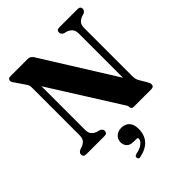

<svg xmlns="http://www.w3.org/2000/svg" viewBox="-264 -838 1235 1235"><g transform="rotate(-45 354.0 -220.5)"><path d="M235.5 -22.5Q235.5 0 210.5 0H44Q19 0 19 -22.5Q19 -38.5 37.5 -48L55.5 -53.5Q75.5 -61 88 -75.2Q100.5 -89.5 100.5 -117V-544Q100.5 -560.5 98.5 -569.2Q96.5 -578 89 -587.5L46.5 -650Q39.5 -658.5 35.5 -665.5Q31.5 -672.5 31.5 -681Q31.5 -700 53.5 -700H211Q234 -700 247.5 -680.5L559.5 -181V-583Q559.5 -610 547.5 -624.2Q535.5 -638.5 514.5 -646.5L492.5 -652Q474 -662 474 -677.5Q474 -700 499 -700H665Q690.5 -700 690.5 -677.5Q690.5 -661.5 672 -652L653.5 -646.5Q633 -639 621 -624.8Q609 -610.5 609 -583V-146.5Q609 -119 619.5 -100.5L646.5 -55.5Q655 -41 657.5 -34.2Q660 -27.5 660 -22Q660 0 637 0H476Q455.5 0 455.5 -19Q455.5 -24.5 452.5 -31.8Q449.5 -39 438.5 -55L150 -513V-117Q150 -89.5 162.2 -75.2Q174.5 -61 195 -53.5L217 -48Q235.5 -38.5 235.5 -22.5ZM318 158.5Q285 158.5 269.8 142.2Q254.5 126 254.5 102Q254.5 74 274 56.2Q293.5 38.5 324 38.5Q357.5 38.5 378 59.5Q398.5 80.5 398.5 121.5Q398.5 232.5 280 257.5Q261.5 263 258.5 246.5Q255.5 231.5 272 226.5Q314 218.5 334.2 201.5Q354.5 184.5 354.5 169Q354.5 158.5 343 158.5Z"/></g></svg>

Font: Fraunces 144pt S050
Style: Bold
Weight: 700
Version: Version 1.000; ttfautohint (v1.8.3)